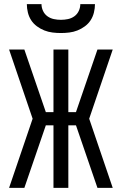

<svg xmlns="http://www.w3.org/2000/svg" viewBox="-20 -910 590 930"><path d="M98 0H24L138 -335L24 -670H98L202 -367H239V-670H311V-367H348L452 -670H526L412 -335L526 0H452L348 -303H311V0H239V-303H202ZM275 -750Q255 -750 234.5 -752.5Q214 -755 195 -762.5Q176 -770 159 -782.5Q142 -795 131 -812Q120 -829 115 -849.5Q110 -870 110 -890H181Q181 -873 188.5 -857Q196 -841 210 -831Q224 -821 241 -817.5Q258 -814 275 -814Q292 -814 309 -817.5Q326 -821 340 -831Q354 -841 361.5 -857Q369 -873 369 -890H440Q440 -870 435 -849.5Q430 -829 419 -812Q408 -795 391 -782.5Q374 -770 355 -762.5Q336 -755 315.5 -752.5Q295 -750 275 -750Z"/></svg>

Font: Lode
Style: Regular
Weight: 400
Monospace: yes
Designer: Belleve Invis
Foundry: Belleve Invis
Version: Version 29.2.0; ttfautohint (v1.8.3)